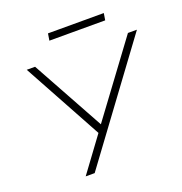

<svg xmlns="http://www.w3.org/2000/svg" viewBox="-150 -994 1069 1125"><g transform="rotate(-20 384.5 -431.5)"><path d="M193 0 358 -224 359 -198 82 -705H134L384 -251H377L713 -705H769L249 0ZM265 -820 272 -863H620L613 -820Z"/></g></svg>

Font: Nunito Sans 10pt SemiExpanded ExtraLight
Style: Italic
Weight: 250
Width: 6
Italic angle: -9°
Designer: Vernon Adams
Foundry: Vernon Adams
Version: Version 3.101;gftools[0.9.27]